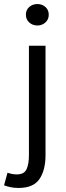

<svg xmlns="http://www.w3.org/2000/svg" viewBox="-60 -712 327 949"><path d="M32 217Q9 217 -9 213Q-27 209 -40 204L-23 142Q-14 145 -2 147.5Q10 150 23 150Q59 150 71 125Q83 100 83 55V-486H165V55Q165 129 135 173Q105 217 32 217ZM125 -586Q101 -586 84.5 -601Q68 -616 68 -639Q68 -663 84.5 -677.5Q101 -692 125 -692Q148 -692 164.5 -677.5Q181 -663 181 -639Q181 -616 164.5 -601Q148 -586 125 -586Z"/></svg>

Font: Pinyin1712
Style: Regular
Weight: 400
Version: Version 1